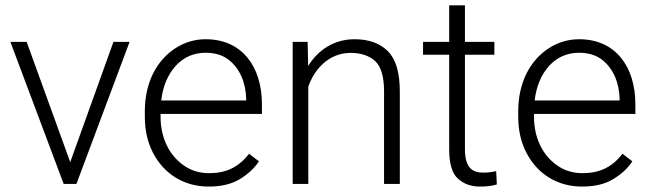

<svg xmlns="http://www.w3.org/2000/svg" viewBox="-20 -684 2420 714"><path d="M18.6 -528.3 216.8 0H264.2L461.9 -528.3H401.9L241.2 -81.1L79.1 -528.3Z M755.9 9.8C803.2 9.8 841.8 0.5 872.1 -18.1C901.9 -36.1 925.8 -58.1 942.9 -84L906.2 -112.3C867.7 -62 820.3 -40 758.3 -40C722.7 -40 690.9 -49.3 664.1 -68.4C609.4 -105.5 577.1 -171.9 577.1 -249.5V-260.3H954.1V-295.9C954.1 -436.5 879.9 -538.1 745.1 -538.1C705.1 -538.1 668 -527.3 633.3 -505.4C564.5 -461.4 518.6 -379.4 518.6 -270.5V-249.5C518.6 -199.2 528.8 -154.3 549.3 -115.2C589.8 -37.1 664.1 9.8 755.9 9.8ZM745.1 -487.8C778.3 -487.8 806.2 -479.5 828.1 -463.4C872.1 -430.7 894 -376 895.5 -316.9V-310.5H579.6C585.9 -363.8 604 -406.7 633.8 -439.5C663.6 -471.7 700.7 -487.8 745.1 -487.8Z M1284.2 -487.3C1322.3 -487.3 1352.5 -477.1 1375 -457C1397 -436.5 1408.2 -398.9 1408.2 -344.7V0H1466.8V-344.2C1466.8 -414.1 1452.1 -463.9 1422.4 -493.7C1392.6 -523.4 1351.1 -538.1 1298.3 -538.1C1222.7 -538.1 1162.6 -498.5 1126 -438.5L1124 -528.3H1068.4V0H1126.5V-361.8C1148.9 -425.8 1201.7 -487.3 1284.2 -487.3Z M1709 -528.3V-664.1H1650.4V-528.3H1553.2V-480.5H1650.4V-128.9C1650.4 -75.7 1661.1 -39.6 1682.6 -20C1704.1 0 1731.4 9.8 1765.1 9.8C1790 9.8 1810.5 7.3 1827.6 2L1825.2 -47.4C1812 -44.9 1795.4 -42 1777.8 -42C1741.2 -42 1709 -55.2 1709 -128.9V-480.5H1818.4V-528.3Z M2144.5 9.8C2191.9 9.8 2230.5 0.5 2260.7 -18.1C2290.5 -36.1 2314.5 -58.1 2331.5 -84L2294.9 -112.3C2256.3 -62 2209 -40 2147 -40C2111.3 -40 2079.6 -49.3 2052.7 -68.4C1998 -105.5 1965.8 -171.9 1965.8 -249.5V-260.3H2342.8V-295.9C2342.8 -436.5 2268.6 -538.1 2133.8 -538.1C2093.8 -538.1 2056.6 -527.3 2022 -505.4C1953.1 -461.4 1907.2 -379.4 1907.2 -270.5V-249.5C1907.2 -199.2 1917.5 -154.3 1938 -115.2C1978.5 -37.1 2052.7 9.8 2144.5 9.8ZM2133.8 -487.8C2167 -487.8 2194.8 -479.5 2216.8 -463.4C2260.7 -430.7 2282.7 -376 2284.2 -316.9V-310.5H1968.3C1974.6 -363.8 1992.7 -406.7 2022.5 -439.5C2052.2 -471.7 2089.4 -487.8 2133.8 -487.8Z"/></svg>

Font: Vazirmatn ExtraLight
Style: Regular
Weight: 200
Designer: Saber Rastikerdar
Foundry: Saber Rastikerdar
Version: Version 33.003